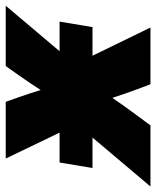

<svg xmlns="http://www.w3.org/2000/svg" viewBox="0 -600 556 684"><g transform="rotate(-90 278.0 -258.0)"><path d="M21.5 -206.5 41 -323.7H147.5L55.2 -515.6H257.3L273.9 -468.8Q281.2 -447.8 287.4 -428.7Q293.5 -409.7 299.3 -391.1Q311 -409.7 324 -428.7Q336.9 -447.8 351.6 -468.8L384.8 -515.6H599.6L437.5 -323.7H543L523.4 -206.5H421.4L522 0H319.8L302.2 -46.9Q293 -71.3 285.6 -93Q278.3 -114.7 271.5 -135.7Q256.8 -114.7 241.5 -93Q226.1 -71.3 208 -46.9L173.3 0H-44.4L129.9 -206.5Z"/></g></svg>

Font: Inter Display Black
Style: Italic
Weight: 900
Italic angle: -9.39999°
Designer: Rasmus Andersson
Foundry: rsms
Version: Version 4.000;git-a52131595